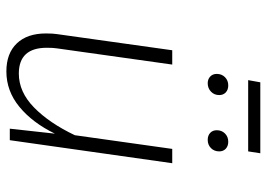

<svg xmlns="http://www.w3.org/2000/svg" viewBox="-140 -706 856 617"><g transform="rotate(90 288.5 -397.0)"><path d="M87 -116Q87 -139 89 -151L141 -522H187L135 -152Q133 -140 133 -119Q133 -29 216 -29Q275 -29 325 -78Q375 -127 414 -209L458 -522H504L430 0H393L409 -145Q374 -73 323 -31Q272 11 209 11Q151 11 119 -22.5Q87 -56 87 -116ZM217 -665Q217 -681 227.5 -691.5Q238 -702 254 -702Q268 -702 276.5 -694Q285 -686 285 -673Q285 -657 274 -646.5Q263 -636 247 -636Q234 -636 225.5 -644Q217 -652 217 -665ZM398 -665Q398 -681 408.5 -691.5Q419 -702 435 -702Q449 -702 457.5 -694Q466 -686 466 -673Q466 -657 455.5 -646.5Q445 -636 429 -636Q415 -636 406.5 -644Q398 -652 398 -665ZM466 -766H237L244 -805H472Z"/></g></svg>

Font: Fira Sans ExtraLight
Style: Italic
Weight: 275
Italic angle: -8°
Designer: Carrois Corporate & Edenspiekermann AG
Foundry: Carrois Corporate GbR & Edenspiekermann AG
Version: Version 4.203